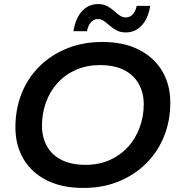

<svg xmlns="http://www.w3.org/2000/svg" viewBox="-20 -917 882 947"><path d="M391 10Q285 10 210 -28Q135 -66 95.5 -133.5Q56 -201 56 -289Q56 -378 86 -454.5Q116 -531 173 -588Q230 -645 309 -677.5Q388 -710 485 -710Q590 -710 665 -672Q740 -634 780 -566.5Q820 -499 820 -411Q820 -322 789.5 -245.5Q759 -169 702 -112Q645 -55 566.5 -22.5Q488 10 391 10ZM402 -104Q468 -104 521 -127.5Q574 -151 611.5 -192.5Q649 -234 669 -288.5Q689 -343 689 -403Q689 -460 664 -504Q639 -548 591 -572Q543 -596 473 -596Q408 -596 354.5 -572.5Q301 -549 263.5 -507.5Q226 -466 206.5 -411.5Q187 -357 187 -297Q187 -240 211.5 -196Q236 -152 284 -128Q332 -104 402 -104ZM600 -757Q575 -757 556.5 -766.5Q538 -776 522.5 -789.5Q507 -803 493 -813Q479 -823 463 -823Q442 -823 428 -806.5Q414 -790 409 -763H342Q353 -828 385 -862.5Q417 -897 464 -897Q489 -897 508 -887Q527 -877 541.5 -864Q556 -851 570 -841Q584 -831 600 -831Q622 -831 636 -847.5Q650 -864 654 -888H721Q711 -826 679 -791.5Q647 -757 600 -757Z"/></svg>

Font: MOST Montserrat SemiBold
Style: Italic
Weight: 600
Italic angle: -11.3°
Designer: Julieta Ulanovsky
Foundry: Julieta Ulanovsky
Version: Version 8.000;March 11, 2024;FontCreator 15.0.0.2926 64-bit